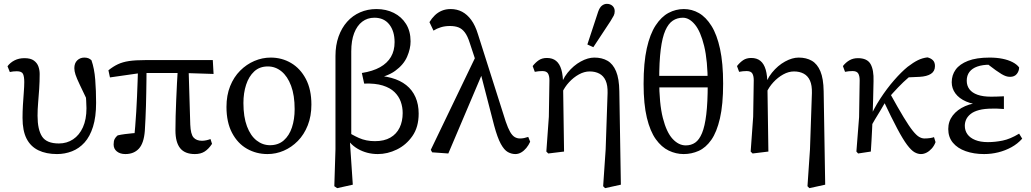

<svg xmlns="http://www.w3.org/2000/svg" viewBox="-20 -787 5355 997"><path d="M276 13Q220 13 179.5 -6.5Q139 -26 118 -67Q97 -108 97 -175Q97 -207 99 -241.5Q101 -276 103.5 -307Q106 -338 106 -361Q106 -389 99.5 -403Q93 -417 67 -417Q58 -417 48.5 -416Q39 -415 31 -413L19 -443Q33 -462 55.5 -473.5Q78 -485 107 -485Q139 -485 156 -472.5Q173 -460 179.5 -441.5Q186 -423 186 -403Q186 -363 183.5 -325.5Q181 -288 178 -253.5Q175 -219 175 -186Q175 -114 198.5 -78Q222 -42 286 -42Q327 -42 359.5 -63.5Q392 -85 410.5 -126Q429 -167 429 -225Q429 -243 427.5 -264.5Q426 -286 424 -314H442V-247Q411 -312 394.5 -346.5Q378 -381 372 -399.5Q366 -418 366 -433Q366 -459 381 -473.5Q396 -488 418 -488Q430 -488 439 -484.5Q448 -481 455 -474Q470 -431 474.5 -373.5Q479 -316 479 -253Q479 -180 463 -129Q447 -78 419 -47Q391 -16 354 -1.5Q317 13 276 13Z M631 13Q604 13 587 -0.5Q570 -14 570 -37Q570 -55 575.5 -65.5Q581 -76 591 -84Q608 -88 627.5 -90.5Q647 -93 667.5 -95Q688 -97 709 -97L674 -52Q679 -91 682 -129.5Q685 -168 687.5 -207Q690 -246 691.5 -285Q693 -324 694.5 -363Q696 -402 697 -441H741Q741 -407 740.5 -373.5Q740 -340 739.5 -306Q739 -272 738 -238.5Q737 -205 735.5 -172Q734 -139 732 -107Q727 -43 701 -15Q675 13 631 13ZM551 -385 543 -422Q568 -442 592.5 -453.5Q617 -465 650 -470Q683 -475 735 -475H1085L1089 -403L933 -408H712ZM992 13Q940 13 915.5 -17.5Q891 -48 891 -110Q891 -144 892 -184Q893 -224 895 -267.5Q897 -311 899 -355Q901 -399 904 -441H959L968 -140Q970 -90 985 -73Q1000 -56 1029 -56Q1039 -56 1051 -58.5Q1063 -61 1073 -65L1081 -40Q1063 -13 1042.5 0Q1022 13 992 13Z M1369 13Q1311 13 1262.5 -14.5Q1214 -42 1185 -97Q1156 -152 1156 -232Q1156 -292 1175 -339.5Q1194 -387 1227 -420Q1260 -453 1301 -470.5Q1342 -488 1386 -488Q1444 -488 1492 -459.5Q1540 -431 1568.5 -376.5Q1597 -322 1597 -244Q1597 -184 1578 -136Q1559 -88 1526.5 -55Q1494 -22 1453.5 -4.5Q1413 13 1369 13ZM1382 -33Q1425 -33 1453.5 -58Q1482 -83 1496 -125.5Q1510 -168 1510 -220Q1510 -292 1491.5 -341.5Q1473 -391 1441.5 -416.5Q1410 -442 1371 -442Q1328 -442 1300 -416Q1272 -390 1258 -347Q1244 -304 1244 -252Q1244 -180 1262.5 -131Q1281 -82 1312.5 -57.5Q1344 -33 1382 -33Z M1716 180 1722 -12V-496Q1722 -552 1738 -597Q1754 -642 1782.5 -674Q1811 -706 1850 -723Q1889 -740 1935 -740Q1985 -740 2025 -720Q2065 -700 2088.5 -662.5Q2112 -625 2112 -572Q2112 -534 2094 -492.5Q2076 -451 2032 -419Q1988 -387 1909 -375V-395Q1967 -395 2012.5 -382.5Q2058 -370 2089.5 -345Q2121 -320 2137.5 -282.5Q2154 -245 2154 -197Q2154 -127 2121.5 -80.5Q2089 -34 2040.5 -10.5Q1992 13 1942 13Q1885 13 1838 -14Q1791 -41 1761 -100H1759L1772 -111Q1807 -87 1844 -70.5Q1881 -54 1927 -54Q1975 -54 2007 -72.5Q2039 -91 2055 -124Q2071 -157 2071 -200Q2071 -231 2061 -259Q2051 -287 2028.5 -309Q2006 -331 1967.5 -343Q1929 -355 1871 -353L1859 -408Q1916 -417 1953.5 -438Q1991 -459 2010 -491.5Q2029 -524 2029 -568Q2029 -625 2001.5 -660Q1974 -695 1924 -695Q1888 -695 1861 -674.5Q1834 -654 1819 -615Q1804 -576 1804 -520V-81L1796 -66L1812 172L1731 190Z M2224 4 2217 -9 2457 -508 2491 -421 2308 10ZM2656 13Q2636 13 2617 2.5Q2598 -8 2580.5 -40Q2563 -72 2546 -135L2473 -417H2468L2419 -565Q2408 -600 2393.5 -619Q2379 -638 2360.5 -645Q2342 -652 2316 -652Q2291 -652 2269.5 -645.5Q2248 -639 2231 -628L2210 -672Q2222 -692 2238 -707.5Q2254 -723 2274.5 -731.5Q2295 -740 2320 -740Q2353 -740 2379.5 -726Q2406 -712 2427 -683.5Q2448 -655 2462 -609L2606 -156Q2618 -121 2629 -102Q2640 -83 2652.5 -75.5Q2665 -68 2680 -68Q2691 -68 2701 -70Q2711 -72 2723 -76L2733 -51Q2725 -33 2713 -18.5Q2701 -4 2686.5 4.5Q2672 13 2656 13Z M2817 0 2830 -181 2833 -370Q2833 -393 2825.5 -405.5Q2818 -418 2796 -418Q2786 -418 2776.5 -417Q2767 -416 2757 -414L2746 -444Q2761 -463 2778 -474.5Q2795 -486 2820 -486Q2849 -486 2867.5 -471Q2886 -456 2895 -425.5Q2904 -395 2904 -346V-344L2909 0L2827 10ZM3112 180 3125 -11 3135 -304Q3136 -344 3125 -368.5Q3114 -393 3092.5 -404.5Q3071 -416 3042 -416Q3014 -416 2986 -400.5Q2958 -385 2935 -360Q2912 -335 2899 -306L2884 -321H2886Q2897 -372 2927.5 -409.5Q2958 -447 2995.5 -467.5Q3033 -488 3066 -488Q3106 -488 3134.5 -471.5Q3163 -455 3179 -417Q3195 -379 3196 -313L3204 172L3122 190ZM3030 -556 3086 -726Q3094 -749 3106 -758Q3118 -767 3131 -767Q3149 -767 3160.5 -756.5Q3172 -746 3172 -729Q3172 -716 3167 -706Q3162 -696 3150 -677L3061 -542Z M3530 13Q3571 13 3608 -3.5Q3645 -20 3673.5 -60.5Q3702 -101 3718.5 -172.5Q3735 -244 3735 -353Q3735 -459 3719 -533Q3703 -607 3674.5 -652.5Q3646 -698 3609.5 -719Q3573 -740 3531 -740Q3489 -740 3451.5 -720Q3414 -700 3384.5 -655Q3355 -610 3338.5 -535.5Q3322 -461 3322 -351Q3322 -246 3339 -175.5Q3356 -105 3385.5 -64Q3415 -23 3452.5 -5Q3490 13 3530 13ZM3541 -32Q3504 -32 3472.5 -66Q3441 -100 3422 -174.5Q3403 -249 3403 -372Q3403 -467 3411 -530Q3419 -593 3435 -629Q3451 -665 3474 -680Q3497 -695 3526 -695Q3559 -695 3588.5 -659.5Q3618 -624 3636.5 -548Q3655 -472 3655 -350Q3655 -255 3647.5 -193Q3640 -131 3625.5 -96Q3611 -61 3590 -46.5Q3569 -32 3541 -32ZM3356 -333H3707V-393H3356Z M3878 0 3891 -181 3894 -370Q3894 -393 3886.5 -405.5Q3879 -418 3857 -418Q3847 -418 3837.5 -417Q3828 -416 3818 -414L3807 -444Q3822 -463 3839 -474.5Q3856 -486 3881 -486Q3910 -486 3928.5 -471Q3947 -456 3956 -425.5Q3965 -395 3965 -346V-344L3970 0L3888 10ZM4173 180 4186 -11 4196 -304Q4197 -344 4186 -368.5Q4175 -393 4153.5 -404.5Q4132 -416 4103 -416Q4075 -416 4047 -400.5Q4019 -385 3996 -360Q3973 -335 3960 -306L3945 -321H3947Q3958 -372 3988.5 -409.5Q4019 -447 4056.5 -467.5Q4094 -488 4127 -488Q4167 -488 4195.5 -471.5Q4224 -455 4240 -417Q4256 -379 4257 -313L4265 172L4183 190Z M4436 10 4427 0 4441 -179 4444 -370Q4444 -393 4436.5 -405.5Q4429 -418 4407 -418Q4397 -418 4387 -417Q4377 -416 4368 -414L4357 -444Q4372 -463 4391 -474Q4410 -485 4435 -485Q4483 -485 4500.5 -454.5Q4518 -424 4516 -365Q4515 -327 4514 -275.5Q4513 -224 4511 -176V-171Q4510 -143 4508.5 -114.5Q4507 -86 4505.5 -57.5Q4504 -29 4502 0ZM4491 -108 4472 -144H4484L4492 -164Q4516 -221 4550.5 -274Q4585 -327 4622.5 -370Q4660 -413 4693 -440Q4723 -463 4746.5 -474.5Q4770 -486 4796 -489Q4813 -485 4824 -474.5Q4835 -464 4835 -444Q4835 -417 4814 -403.5Q4793 -390 4755 -388L4666 -384L4765 -436Q4731 -413 4700.5 -387Q4670 -361 4643 -332.5Q4616 -304 4589 -273L4582 -265Q4567 -238 4552.5 -214.5Q4538 -191 4523 -166Q4508 -141 4491 -108ZM4762 13Q4746 13 4729 3.5Q4712 -6 4690.5 -34.5Q4669 -63 4639.5 -118.5Q4610 -174 4567 -265L4601 -303Q4644 -225 4672.5 -178Q4701 -131 4720 -107.5Q4739 -84 4753 -76Q4767 -68 4780 -68Q4796 -68 4809.5 -70Q4823 -72 4830 -75L4838 -49Q4831 -30 4818.5 -16Q4806 -2 4791.5 5.5Q4777 13 4762 13Z M5090 13Q5037 13 4994.5 -2Q4952 -17 4928 -46Q4904 -75 4904 -117Q4904 -157 4927.5 -187.5Q4951 -218 4992 -236Q5033 -254 5085 -254V-242Q5033 -244 4996.5 -260Q4960 -276 4941 -302Q4922 -328 4922 -360Q4922 -397 4942.5 -425.5Q4963 -454 5006.5 -471Q5050 -488 5119 -488Q5155 -488 5185 -482Q5215 -476 5237.5 -464.5Q5260 -453 5272 -437Q5272 -418 5260 -403Q5248 -388 5225 -388Q5214 -388 5203.5 -391.5Q5193 -395 5180.5 -402.5Q5168 -410 5151 -422L5099 -461H5170L5180 -444Q5163 -448 5149 -449.5Q5135 -451 5120 -451Q5082 -451 5055 -441.5Q5028 -432 5014 -413.5Q5000 -395 5000 -368Q5000 -342 5014 -323.5Q5028 -305 5056 -295Q5084 -285 5126 -285Q5141 -285 5156 -285.5Q5171 -286 5193 -287V-221Q5168 -223 5157 -223Q5146 -223 5135 -223Q5092 -223 5064 -215.5Q5036 -208 5020 -195Q5004 -182 4997 -166.5Q4990 -151 4990 -134Q4990 -109 5003.5 -90Q5017 -71 5044 -60Q5071 -49 5110 -49Q5147 -49 5186.5 -57Q5226 -65 5272 -93L5288 -67Q5264 -40 5232 -22.5Q5200 -5 5164 4Q5128 13 5090 13Z"/></svg>

Font: Source Serif 4 Variable
Style: Regular
Weight: 400
Designer: Frank Grießhammer
Foundry: Adobe
Version: Version 4.005;hotconv 1.1.0;makeotfexe 2.6.0